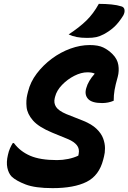

<svg xmlns="http://www.w3.org/2000/svg" viewBox="-20 -953 664 993"><path d="M444 -720Q488 -720 514 -707.5Q540 -695 562 -673Q587 -648 592 -617Q597 -586 589 -556Q577 -514 572.5 -487.5Q568 -461 568 -432Q540 -420 508 -420Q455 -420 435.5 -441.5Q416 -463 426 -497Q436 -534 470 -572Q457 -579 432 -579Q400 -579 364.5 -561Q329 -543 301 -514Q273 -485 265 -453L263 -445Q257 -420 270 -400Q283 -380 323 -363L409 -329Q454 -311 479 -287Q504 -263 513.5 -237Q523 -211 523 -186.5Q523 -162 518 -144L514 -128Q493 -45 428 -12.5Q363 20 252 20Q162 20 112.5 1Q63 -18 40 -40Q24 -57 18 -85.5Q12 -114 21 -152Q25 -171 32 -186.5Q39 -202 46 -213H52Q84 -170 136 -147.5Q188 -125 275 -125Q304 -125 333 -131Q362 -137 385 -148L387 -158Q392 -184 377.5 -202Q363 -220 333 -233L250 -267Q180 -296 150.5 -330Q121 -364 117.5 -399Q114 -434 121 -463L125 -479Q137 -529 170 -572.5Q203 -616 248 -649.5Q293 -683 344 -701.5Q395 -720 444 -720ZM491 -933Q526 -933 556 -930Q586 -927 608 -920Q622 -916 624 -902Q626 -888 617 -872Q595 -837 572.5 -815.5Q550 -794 517 -776Q496 -765 477.5 -761Q459 -757 431 -757Q399 -757 376.5 -761.5Q354 -766 335 -775Q390 -811 426.5 -846.5Q463 -882 491 -933Z"/></svg>

Font: Recursive Sn Csl St XBd
Style: Italic
Weight: 800
Italic angle: -15°
Version: Version 1.079;hotconv 1.0.112;makeotfexe 2.5.65598; ttfautoh